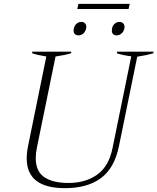

<svg xmlns="http://www.w3.org/2000/svg" viewBox="-20 -969 819 999"><path d="M388 -949H655L649 -922H382ZM363 -810Q363 -816 364 -820Q367 -836 378 -845.5Q389 -855 403 -855Q415 -855 422 -848Q429 -841 429 -828Q429 -823 428 -820Q424 -804 413.5 -794.5Q403 -785 389 -785Q377 -785 370 -791.5Q363 -798 363 -810ZM562 -809Q562 -816 563 -820Q565 -835 576 -845Q587 -855 601 -855Q613 -855 620.5 -848Q628 -841 628 -828Q628 -823 627 -820Q623 -804 612 -794.5Q601 -785 587 -785Q575 -785 568.5 -791.5Q562 -798 562 -809ZM119 -145Q119 -175 126 -209L221 -675Q172 -683 147 -692L148 -700H351L350 -692Q318 -682 269 -675L172 -201Q166 -171 166 -146Q166 -77 211 -47Q256 -17 336 -17Q425 -17 486 -60.5Q547 -104 566 -201L663 -676Q620 -681 588 -692L589 -700H779L778 -692Q741 -681 694 -674L599 -209Q576 -95 505.5 -42.5Q435 10 318 10Q119 10 119 -145Z"/></svg>

Font: Trirong ExtraLight
Style: Italic
Weight: 275
Italic angle: -12°
Designer: Katatrad Team
Foundry: CadsonDemak
Version: Version 1.003